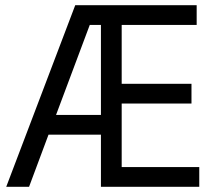

<svg xmlns="http://www.w3.org/2000/svg" viewBox="-20 -720 848 740"><path d="M4 0H92L167 -201H369V0H748V-76H449V-321H718V-397H449V-624H738V-700H270ZM196 -277 326 -624H369V-277Z"/></svg>

Font: Fixel Text Regular
Style: Regular
Weight: 400
Width: 4
Designer: AlfaBravo + MacPaw
Foundry: Kyrylo Tkachov, Marchela Mozhyna, Serhii Makarenko, Maria Weinstein, Zakhar Kryvoshyya
Version: Version 1.211